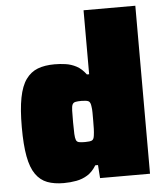

<svg xmlns="http://www.w3.org/2000/svg" viewBox="-53 -790 729 846"><g transform="rotate(-5 311.5 -367.5)"><path d="M195 8Q153 8 122.5 -3.5Q92 -15 71.5 -44Q51 -73 41.5 -124Q32 -175 32 -253Q32 -332 42 -383.5Q52 -435 73 -464Q94 -493 125 -505Q156 -517 200 -517Q224 -517 248.5 -513.5Q273 -510 296 -498Q319 -486 338 -460H348V-743H577V0H356L352 -58H340Q323 -30 300.5 -16Q278 -2 251 3Q224 8 195 8ZM304 -164Q326 -164 334.5 -168Q343 -172 345 -189Q347 -203 347.5 -218.5Q348 -234 348 -255Q348 -275 348 -290Q348 -305 346 -317Q344 -337 335 -341.5Q326 -346 304 -346Q287 -346 277.5 -344Q268 -342 264 -334Q260 -326 259.5 -307Q259 -288 259 -255Q259 -222 260 -203.5Q261 -185 264.5 -176.5Q268 -168 277.5 -166Q287 -164 304 -164Z"/></g></svg>

Font: Saira SemiExpanded Black
Style: Regular
Weight: 900
Width: 6
Designer: Hector Gatti with collaboration of the Omnibus-Type team
Foundry: Omnibus-Type
Version: Version 1.101